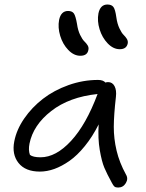

<svg xmlns="http://www.w3.org/2000/svg" viewBox="-20 -801 652 858"><path d="M515.1 -581.1Q486.3 -581.1 461.4 -606.9Q436.5 -632.8 425 -670.2Q413.6 -707.5 419.9 -741.2Q428.2 -780.8 460 -780.8Q478.5 -780.8 486.8 -769.8Q495.1 -758.8 500 -723.1Q503.9 -694.8 513.7 -674.3Q523.4 -653.8 532.2 -645.3Q541 -636.7 546.9 -627.2Q552.7 -617.7 550.8 -606.9Q545.4 -581.1 515.1 -581.1ZM338.9 -551.8Q310.1 -551.8 285.2 -577.6Q260.3 -603.5 249 -640.9Q237.8 -678.2 244.1 -711.9Q252.4 -752 284.2 -752Q302.2 -752 310.1 -741Q317.9 -730 324.2 -693.8Q328.1 -665.5 338.1 -645Q348.1 -624.5 356.9 -616.2Q365.7 -607.9 371.6 -598.4Q377.4 -588.9 375 -578.1Q370.6 -551.8 338.9 -551.8ZM158.2 -34.2Q93.3 -34.2 62.7 -72.8Q32.2 -111.3 43.9 -169.9Q54.2 -222.2 88.4 -271.7Q122.6 -321.3 171.9 -359.4Q221.2 -397.5 286.1 -420.7Q351.1 -443.8 418 -443.8Q440.9 -443.8 451.2 -432.1Q457 -434.1 462.9 -434.1Q482.4 -434.1 491.9 -416Q501.5 -397.9 498 -368.2Q488.8 -287.6 488.5 -234.6Q488.3 -181.6 501 -127.9Q513.7 -74.2 543 -21Q554.2 -2.4 542.2 17.3Q530.3 37.1 507.8 37.1Q496.6 37.1 491.2 32.5Q485.8 27.8 480 16.1Q458 -23.9 446.3 -51.5Q434.6 -79.1 425.8 -130.6Q417 -182.1 420.9 -245.1Q393.1 -189.9 359.1 -148.2Q325.2 -106.4 290.8 -82.3Q256.3 -58.1 223.1 -46.1Q189.9 -34.2 158.2 -34.2ZM111.8 -159.2Q106 -129.9 113.8 -108.9Q127.4 -98.1 161.1 -98.1Q230 -98.1 297.6 -171.4Q365.2 -244.6 416 -380.9Q289.6 -367.7 209 -304.9Q128.4 -242.2 111.8 -159.2Z"/></svg>

Font: Shantell Sans Irregular
Style: Italic
Weight: 300
Italic angle: -11.31°
Designer: Stephen Nixon, Anya Danilova, Shantell Martin
Foundry: Arrow Type
Version: Version 1.006;[9816181b4]